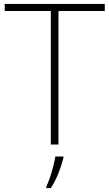

<svg xmlns="http://www.w3.org/2000/svg" viewBox="-20 -734 555 975"><path d="M277 0H238V-678H4V-714H512V-678H277ZM302 68Q293 104 277 145Q261 186 238 221H215V214Q223 198 232.5 170.5Q242 143 250 112.5Q258 82 261 61H302Z"/></svg>

Font: Noto Sans ExtraLight
Style: Regular
Weight: 200
Designer: Monotype Design Team
Foundry: Monotype Imaging Inc.
Version: Version 2.007